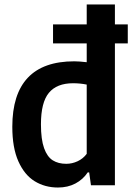

<svg xmlns="http://www.w3.org/2000/svg" viewBox="-20 -828 593 858"><path d="M551 -634H493.5V0H386.5L378.5 -57.5H372Q351 -26 317 -8Q283 10 239 10Q181 10 135.2 -18Q89.5 -46 62.2 -106.8Q35 -167.5 35 -261.5Q35 -407 104.2 -480.5Q173.5 -554 312 -554Q333.5 -554 367.5 -550V-634H217V-719H367.5V-808H493.5V-719H551ZM367.5 -450Q338.5 -456 306.5 -456Q234 -456 198.5 -413.2Q163 -370.5 163 -272.5Q163 -205 177 -166Q191 -127 215.8 -111.5Q240.5 -96 276 -96Q302.5 -96 327 -107.5Q351.5 -119 367.5 -140.5Z"/></svg>

Font: Encode Sans Semi Condensed SmBd
Style: Regular
Weight: 600
Width: 4
Designer: Multiple Designers
Foundry: Impallari Type
Version: Version 2.000